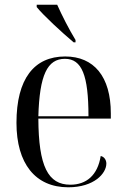

<svg xmlns="http://www.w3.org/2000/svg" viewBox="-20 -786 537 816"><path d="M293 -606H301V-616C273 -662 243 -721 223 -766H136V-756C164 -721 243 -648 293 -606ZM270 10C380 10 432 -49 432 -91C432 -106 423 -120 408 -123C395 -41 347 -1 279 -1C184 -1 144 -79 143 -282H451V-304C451 -461 379 -546 257 -546C125 -546 50 -451 50 -264C50 -91 130 10 270 10ZM356 -292H143C148 -467 181 -536 256 -536C328 -536 356 -466 356 -292Z"/></svg>

Font: Noto Serif Display SemiCondensed
Style: Regular
Weight: 400
Width: 4
Designer: Monotype Design Team
Foundry: Monotype Imaging Inc.
Version: Version 2.009